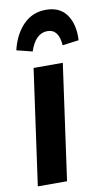

<svg xmlns="http://www.w3.org/2000/svg" viewBox="-88 -823 486 867"><g transform="rotate(-10 154.5 -389.5)"><path d="M147 0H13L87 -530H221ZM24 -622Q41 -693 83 -736Q125 -779 187 -779Q251 -779 282 -734.5Q313 -690 309 -618L234 -608Q229 -683 177 -683Q122 -683 96 -604Z"/></g></svg>

Font: Fira Sans Compressed SemiBold
Style: Italic
Weight: 600
Width: 1
Italic angle: -8°
Designer: bBox Type GmbH & Carrois Corporate GbR & Edenspiekermann AG
Foundry: bBox Type GmbH & Carrois Corporate GbR & Edenspiekermann AG
Version: Version 4.301